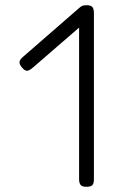

<svg xmlns="http://www.w3.org/2000/svg" viewBox="-20 -707 436 738"><path d="M312 11Q296 11 290 4Q284 -3 284 -19V-658Q284 -675 290.5 -681Q297 -687 313 -687Q329 -687 335 -680Q341 -673 341 -656V-18Q341 -2 335 4.5Q329 11 312 11ZM105 -446Q92 -435 83.5 -435Q75 -435 64 -448Q54 -460 55 -469Q56 -478 69 -489L284 -676Q296 -687 305 -686Q314 -685 325 -673Q336 -662 335 -652.5Q334 -643 320 -632Z"/></svg>

Font: Fredoka Light Light
Style: Regular
Weight: 300
Version: Version 2.001